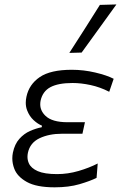

<svg xmlns="http://www.w3.org/2000/svg" viewBox="-20 -812 534 842"><path d="M219.5 9.5Q140 9.5 97.8 -14Q55.5 -37.5 42.5 -72.5Q34 -95 34 -117.5Q34 -130 36.5 -142.5Q44.5 -180.5 65 -203.2Q85.5 -226 111.5 -237.5Q137.5 -249 163 -254L164 -261Q146 -268 127.5 -285Q109 -302 99 -328Q93 -343.5 93 -361.5Q93 -374 96 -388Q107.5 -442 154.5 -474Q201.5 -506 295 -506Q346.5 -506 397.5 -494Q448.5 -482 478.5 -466.5L459 -409.5Q419 -430 377.2 -439Q335.5 -448 298 -448Q235.5 -448 201.2 -429.8Q167 -411.5 158 -370.5Q156.5 -362.5 156.5 -354.5Q156.5 -326 179.5 -304Q208.5 -276 276 -276H352.5L341.5 -225.5H252Q195 -225.5 153.5 -205.8Q112 -186 102.5 -142.5Q100.5 -133 100.5 -124.5Q100.5 -109.5 106.5 -96Q116 -74.5 145.5 -61.5Q175 -48.5 230.5 -48.5Q277.5 -48.5 324.5 -62.2Q371.5 -76 408.5 -95L403.5 -32Q375.5 -18 328.5 -4.2Q281.5 9.5 219.5 9.5ZM284 -580Q318.5 -633.5 352 -686Q385 -738.5 418 -790.5L490.5 -792.5Q452 -739 414 -686.5L338 -581.5Z"/></svg>

Font: Heraclito Light
Style: Italic
Weight: 300
Italic angle: -12°
Designer: Kostas Bartsokas (font) & Cristiano Sobral (main changes)
Foundry: Kostas Bartsokas (font) & Cristiano Sobral (main changes)
Version: Version 1.00;July 8, 2020;FontCreator 13.0.0.2655 64-bit